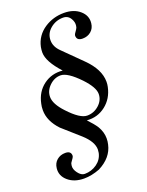

<svg xmlns="http://www.w3.org/2000/svg" viewBox="-159 -785 777 1018"><g transform="rotate(-20 229.5 -276.0)"><path d="M451 -606Q448 -578 428.5 -561.5Q409 -545 381 -545Q348 -545 348 -573Q348 -581 364 -602Q370 -610 371 -621Q374 -641 362 -661Q348 -685 320 -685Q279 -685 248 -659Q217 -633 217 -594Q217 -558 248 -528L351 -426Q421 -357 421 -287Q421 -272 418 -259Q405 -197 359 -161Q313 -125 253 -130Q285 -96 299 -74Q319 -40 319 -5Q319 13 315 29Q300 98 224 137Q177 155 135 155Q80 155 45.5 125.5Q11 96 16 54Q19 26 38.5 9.5Q58 -7 86 -7Q118 -7 118 20Q118 28 101 50Q96 56 95 69Q93 89 109 110Q126 133 146 133Q184 133 214.5 111.5Q245 90 253 54Q255 40 255 35Q255 -9 202 -57Q174 -82 105 -143Q52 -199 52 -260Q52 -280 56 -296Q69 -359 115.5 -393.5Q162 -428 223 -422Q154 -497 154 -549Q154 -562 157 -579Q170 -640 223 -675Q272 -707 333 -707Q388 -707 422 -677.5Q456 -648 451 -606ZM360 -241Q360 -278 307 -334Q242 -402 203 -402Q168 -402 140 -375Q112 -348 112 -313Q112 -273 161 -221Q224 -153 264 -153Q302 -153 331 -179Q360 -205 360 -241Z"/></g></svg>

Font: GFS Didot
Style: Italic
Weight: 400
Italic angle: -12°
Designer: Takis Katsoulidis and George D. Matthiopoulos
Foundry: George Matthiopoulos and Takis Katsoulidis
Version: Version 1.0